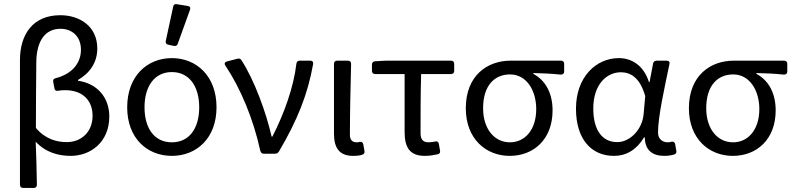

<svg xmlns="http://www.w3.org/2000/svg" viewBox="-20 -763 3940 953"><path d="M79.1 -464.8V154.3C79.1 164.1 85 169.9 94.7 169.9H147.5C157.2 169.9 163.1 164.1 163.1 154.3C162.1 82 160.2 13.7 157.2 -59.6C207 -5.9 270.5 10.7 331.1 10.7C429.7 10.7 522.5 -57.6 522.5 -184.6C522.5 -280.3 461.9 -348.6 367.2 -362.3V-366.2C427.7 -401.4 462.9 -454.1 462.9 -522.5C462.9 -633.8 374 -687.5 279.3 -687.5C143.6 -687.5 79.1 -592.8 79.1 -464.8ZM439.5 -188.5C439.5 -106.4 381.8 -57.6 311.5 -57.6C261.7 -57.6 205.1 -72.3 158.2 -127.9C158.2 -237.3 159.2 -344.7 160.2 -454.1C161.1 -562.5 206.1 -620.1 280.3 -620.1C335 -620.1 381.8 -585 381.8 -515.6C381.8 -458 346.7 -398.4 256.8 -375C247.1 -373 242.2 -367.2 244.1 -357.4L250 -325.2C252 -314.5 257.8 -310.5 268.6 -312.5C280.3 -314.5 291 -315.4 302.7 -315.4C394.5 -315.4 439.5 -260.7 439.5 -188.5Z M839.8 -730.5 802.7 -559.6C800.8 -548.8 805.7 -543 815.4 -541L842.8 -535.2C851.6 -533.2 859.4 -536.1 862.3 -545.9L922.9 -713.9C926.8 -724.6 922.9 -731.4 912.1 -733.4L857.4 -742.2C847.7 -744.1 841.8 -740.2 839.8 -730.5ZM611.3 -230.5C611.3 -76.2 710.9 10.7 833 10.7C955.1 10.7 1054.7 -76.2 1054.7 -230.5C1054.7 -385.7 955.1 -474.6 833 -474.6C710.9 -474.6 611.3 -385.7 611.3 -230.5ZM968.8 -230.5C968.8 -125 918.9 -56.6 833 -56.6C747.1 -56.6 697.3 -125 697.3 -230.5C697.3 -335 747.1 -405.3 833 -405.3C918.9 -405.3 968.8 -335 968.8 -230.5Z M1098.6 -437.5C1173.8 -325.2 1237.3 -172.9 1271.5 -16.6C1274.4 -4.9 1280.3 0 1289.1 0H1344.7C1352.5 0 1359.4 -2.9 1364.3 -10.7C1455.1 -164.1 1507.8 -294.9 1534.2 -445.3C1536.1 -456.1 1530.3 -461.9 1519.5 -461.9H1467.8C1458 -461.9 1453.1 -457 1451.2 -447.3C1437.5 -329.1 1389.6 -197.3 1332 -85H1328.1C1301.8 -202.1 1243.2 -364.3 1178.7 -463.9C1173.8 -471.7 1168 -473.6 1159.2 -471.7L1106.4 -458C1095.7 -455.1 1091.8 -447.3 1098.6 -437.5Z M1637.7 -99.6C1637.7 -29.3 1664.1 10.7 1732.4 10.7C1752 10.7 1766.6 8.8 1778.3 4.9C1787.1 2 1791 -4.9 1789.1 -13.7L1783.2 -46.9C1781.2 -56.6 1774.4 -60.5 1764.6 -58.6C1759.8 -56.6 1754.9 -56.6 1751 -56.6C1729.5 -56.6 1716.8 -67.4 1716.8 -93.8C1716.8 -197.3 1719.7 -327.1 1722.7 -446.3C1722.7 -456.1 1716.8 -461.9 1707 -461.9H1653.3C1643.6 -461.9 1637.7 -456.1 1637.7 -446.3Z M1988.3 -108.4C1988.3 -31.2 2013.7 10.7 2088.9 10.7C2112.3 10.7 2134.8 6.8 2152.3 2.9C2162.1 1 2166 -5.9 2164.1 -15.6L2158.2 -48.8C2156.2 -59.6 2149.4 -63.5 2139.6 -60.5C2128.9 -58.6 2118.2 -56.6 2107.4 -56.6C2080.1 -56.6 2067.4 -70.3 2067.4 -102.5C2067.4 -192.4 2067.4 -293 2070.3 -395.5H2218.8C2228.5 -395.5 2234.4 -401.4 2234.4 -411.1V-446.3C2234.4 -456.1 2228.5 -461.9 2218.8 -461.9H1895.5L1841.8 -459C1832 -458 1826.2 -452.1 1826.2 -442.4V-411.1C1826.2 -401.4 1832 -395.5 1841.8 -395.5H1988.3Z M2292 -225.6C2292 -73.2 2392.6 10.7 2509.8 10.7C2629.9 10.7 2722.7 -72.3 2722.7 -214.8C2722.7 -300.8 2687.5 -364.3 2627 -396.5V-400.4C2675.8 -399.4 2716.8 -397.5 2763.7 -392.6C2774.4 -392.6 2780.3 -398.4 2780.3 -408.2V-446.3C2780.3 -456.1 2774.4 -461.9 2764.6 -461.9H2514.6C2399.4 -461.9 2292 -388.7 2292 -225.6ZM2641.6 -221.7C2641.6 -120.1 2586.9 -56.6 2510.7 -56.6C2434.6 -56.6 2377.9 -122.1 2377.9 -225.6C2377.9 -339.8 2435.5 -393.6 2511.7 -393.6C2594.7 -393.6 2641.6 -312.5 2641.6 -221.7Z M2838.9 -223.6C2838.9 -72.3 2915 10.7 3027.3 10.7C3088.9 10.7 3139.6 -19.5 3176.8 -81.1H3180.7C3180.7 -17.6 3218.8 10.7 3276.4 10.7C3296.9 10.7 3313.5 7.8 3326.2 3.9C3335.9 1 3338.9 -5.9 3336.9 -14.6L3331.1 -47.9C3329.1 -57.6 3322.3 -61.5 3312.5 -59.6C3306.6 -57.6 3299.8 -56.6 3293.9 -56.6C3267.6 -56.6 3246.1 -74.2 3246.1 -104.5C3246.1 -184.6 3278.3 -327.1 3302.7 -444.3C3305.7 -455.1 3299.8 -461.9 3289.1 -461.9H3239.3C3230.5 -461.9 3223.6 -457 3221.7 -448.2L3204.1 -355.5H3201.2C3173.8 -441.4 3112.3 -474.6 3051.8 -474.6C2939.5 -474.6 2838.9 -381.8 2838.9 -223.6ZM3174.8 -198.2C3168.9 -121.1 3107.4 -57.6 3043.9 -57.6C2968.8 -57.6 2924.8 -117.2 2924.8 -224.6C2924.8 -343.8 2991.2 -404.3 3061.5 -404.3C3106.4 -404.3 3155.3 -381.8 3182.6 -286.1Z M3399.4 -225.6C3399.4 -73.2 3500 10.7 3617.2 10.7C3737.3 10.7 3830.1 -72.3 3830.1 -214.8C3830.1 -300.8 3794.9 -364.3 3734.4 -396.5V-400.4C3783.2 -399.4 3824.2 -397.5 3871.1 -392.6C3881.8 -392.6 3887.7 -398.4 3887.7 -408.2V-446.3C3887.7 -456.1 3881.8 -461.9 3872.1 -461.9H3622.1C3506.8 -461.9 3399.4 -388.7 3399.4 -225.6ZM3749 -221.7C3749 -120.1 3694.3 -56.6 3618.2 -56.6C3542 -56.6 3485.4 -122.1 3485.4 -225.6C3485.4 -339.8 3543 -393.6 3619.1 -393.6C3702.1 -393.6 3749 -312.5 3749 -221.7Z"/></svg>

Font: Ed Sans Neue
Style: Regular
Weight: 400
Designer: Stephen Hutchings
Version: Version 1.004;PS 001.004;hotconv 1.0.88;makeotf.lib2.5.64775